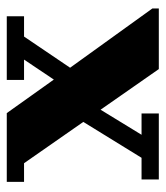

<svg xmlns="http://www.w3.org/2000/svg" viewBox="19 -508 489 567"><g transform="rotate(-90 263.5 -224.5)"><path d="M10 -449H213L312 -310L371 -398H311V-449H499V-398H439L347 -262L522 -19V0H343L223 -172L149 -51H212V0H17V-51H81L187 -223L65 -398H10Z"/></g></svg>

Font: Bigshot One
Style: Regular
Weight: 400
Designer: Gesine Todt
Foundry: Gesine Todt
Version: Version 1.000